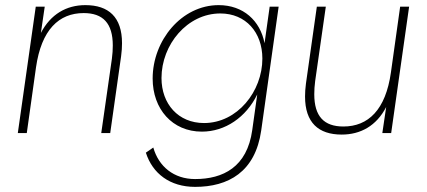

<svg xmlns="http://www.w3.org/2000/svg" viewBox="-20 -519 1667 749"><path d="M49.5 0H84.5L120.5 -256.5C141.5 -402.5 209.5 -468 306.5 -468C381.5 -468 420 -428.5 420 -341.5C420 -325.5 419 -308.5 416.5 -290L375 0H410L452.5 -300C455 -318.5 456 -335.5 456 -350.5C456 -452.5 403.5 -499 313 -499C239 -499 177.5 -463.5 139.5 -390.5L154.5 -493H119.5Z M741 210C870.5 210 976 152 999 -10L1067 -493H1032L1012 -350.5C995 -438.5 929 -499 833 -499C688.5 -499 575.5 -361.5 575.5 -212.5C575.5 -94 652 -5.5 767.5 -5.5C858.5 -5.5 940 -61.5 983.5 -150.5L964 -11.5C944 133 850 179.5 741 179.5C658 179.5 599 130.5 578 56.5L549 76.5C575 158 643 210 741 210ZM610 -214.5C610 -345 710.5 -466.5 839.5 -466.5C939 -466.5 1003.5 -392.5 1003.5 -290.5C1003.5 -162.5 906 -39 776 -39C675.5 -39 610 -113.5 610 -214.5Z M1313 6C1386.5 6 1448.5 -28 1486.5 -101.5L1471.5 0H1506L1576 -493H1541L1505 -236.5C1484.5 -90.5 1416.5 -25.5 1319.5 -25.5C1244.5 -25.5 1206 -64.5 1206 -151.5C1206 -167.5 1207 -184.5 1209.5 -203L1251 -493H1216L1173.5 -193C1171 -174.5 1170 -157.5 1170 -142.5C1170 -40.5 1222.5 6 1313 6Z"/></svg>

Font: HK Grotesk ExtraLight
Style: Italic
Weight: 200
Italic angle: -16°
Designer: Alfredo Marco Pradil
Foundry: Hanken Design Co.
Version: Version 3.001;FEAKit 1.0